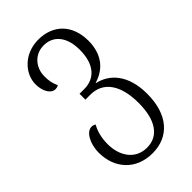

<svg xmlns="http://www.w3.org/2000/svg" viewBox="-242 -623 950 950"><g transform="rotate(-45 232.5 -148.0)"><path d="M231 251C345 251 420 170 420 24C420 -111 354 -176 278 -193V-195C354 -217 400 -276 400 -367C400 -481 330 -547 228 -547C129 -547 62 -474 62 -400C62 -345 89 -313 113 -313C121 -313 129 -314 137 -319C124 -348 121 -367 121 -397C121 -455 161 -508 227 -508C294 -508 338 -457 338 -366C338 -265 290 -213 216 -213H183V-172H218C303 -172 358 -106 358 26C358 145 312 212 231 212C150 212 105 145 105 62C105 15 116 -22 132 -49C125 -54 118 -56 109 -56C77 -56 44 -7 44 61C44 170 115 251 231 251Z"/></g></svg>

Font: Noto Serif Georgian Condensed Light
Style: Regular
Weight: 300
Width: 3
Designer: Monotype Design Team, Akaki Razmadze
Foundry: Google LLC
Version: Version 2.003